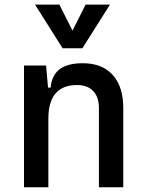

<svg xmlns="http://www.w3.org/2000/svg" viewBox="-20 -796 626 816"><path d="M400.4 0V-336.9Q400.4 -383.8 376 -409.2Q351.6 -434.6 307.6 -434.6Q185.5 -434.6 185.5 -291L155.3 -423.8H195.3Q199.7 -476.1 233.4 -501.7Q267.1 -527.3 332 -527.3Q414.1 -527.3 459 -477.5Q503.9 -427.7 503.9 -336.9V0ZM82 0V-517.6H175.8L185.5 -408.2V0ZM246.1 -590.8 128.9 -776.4H232.4L293 -656.2H283.2L343.8 -776.4H447.3L330.1 -590.8Z"/></svg>

Font: Cascadia Code
Style: Regular
Weight: 400
Designer: Aaron Bell
Foundry: Saja Typeworks
Version: Version 2404.023